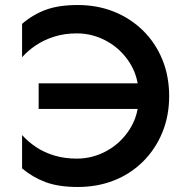

<svg xmlns="http://www.w3.org/2000/svg" viewBox="-20 -733 731 765"><path d="M134 -299H537V-401H134ZM533 -350Q533 -276 498 -220Q463 -164 406.5 -132.5Q350 -101 286 -101Q237 -101 196 -113.5Q155 -126 123 -147.5Q91 -169 68 -195V-62Q111 -26 162.5 -7Q214 12 290 12Q368 12 434 -14Q500 -40 549.5 -89Q599 -138 626.5 -204.5Q654 -271 654 -350Q654 -430 626.5 -496.5Q599 -563 549.5 -611.5Q500 -660 434 -686.5Q368 -713 290 -713Q214 -713 162.5 -694Q111 -675 68 -638V-505Q91 -531 123 -552.5Q155 -574 196 -587Q237 -600 286 -600Q350 -600 406.5 -568.5Q463 -537 498 -481Q533 -425 533 -350Z"/></svg>

Font: Jost Medium
Style: Regular
Weight: 500
Version: Version 3.710